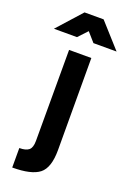

<svg xmlns="http://www.w3.org/2000/svg" viewBox="-211 -976 750 1108"><g transform="rotate(20 163.5 -422.0)"><path d="M-28.8 -765.1 105 -914.1H222.2L356 -765.1H213.9L165 -820.8L112.8 -765.1ZM19 69.8V-49.8Q59.1 -49.8 77.1 -64.9Q95.2 -80.1 95.2 -121.1V-680.2H231.9L232.9 -115.2Q232.9 -6.3 184.6 31.7Q136.2 69.8 19 69.8Z"/></g></svg>

Font: TitilliumWeb-Bold
Style: Bold
Weight: 700
Version: Version 1.001;PS 57.000;hotconv 1.0.70;makeotf.lib2.5.55311